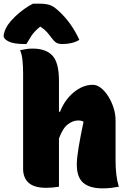

<svg xmlns="http://www.w3.org/2000/svg" viewBox="-82 -1026 702 1055"><path d="M171 6Q107 6 76 -21Q45 -48 45 -99V-624Q45 -661 41.5 -695.5Q38 -730 28 -750Q45 -754 62.5 -756.5Q80 -759 97 -759Q170 -759 206 -720.5Q242 -682 242 -582V-412H248Q273 -477 323 -518.5Q373 -560 428 -560Q451 -560 473 -542.5Q495 -525 513 -496.5Q531 -468 542 -433.5Q553 -399 553 -365V-146Q553 -103 557 -68Q561 -33 571 0Q549 4 528 6.5Q507 9 481 9Q411 9 375.5 -21.5Q340 -52 340 -122Q340 -157 350.5 -219.5Q361 -282 377 -357Q367 -364 347 -364Q319 -364 291 -343Q263 -322 242 -265V0Q206 6 171 6ZM100 -1006H131Q166 -1006 188.5 -999.5Q211 -993 239 -967Q310 -903 354 -807Q334 -795 310.5 -789.5Q287 -784 261 -784Q239 -784 226.5 -792Q214 -800 198 -822Q188 -836 175.5 -850Q163 -864 141 -879H138Q106 -853 90.5 -829Q75 -805 63 -784H57Q-7 -784 -34.5 -798Q-62 -812 -62 -828Q-62 -839 -56.5 -854.5Q-51 -870 -39 -889Q-24 -911 0 -934Q24 -957 51 -976.5Q78 -996 100 -1006Z"/></svg>

Font: Recursive Mn Csl St Blk
Style: Regular
Weight: 900
Monospace: yes
Version: Version 1.079;hotconv 1.0.112;makeotfexe 2.5.65598; ttfautoh